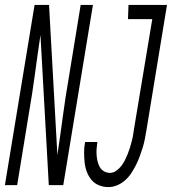

<svg xmlns="http://www.w3.org/2000/svg" viewBox="-54 -755 701 783"><path d="M-34 0 87 -735H146L180 -123Q192 -203 202.5 -282Q213 -361 227 -441L275 -735H325L204 0H145L111 -612Q99 -532 88.5 -453Q78 -374 64 -294L16 0ZM388 8Q368 8 349.5 0.5Q331 -7 319 -21.5Q307 -36 300 -54.5Q293 -73 291 -93.5Q289 -114 289 -134.5Q289 -155 293 -176H343Q341 -162 340 -148.5Q339 -135 340 -122Q341 -109 344 -96.5Q347 -84 353 -73.5Q359 -63 370 -56.5Q381 -50 395 -50Q408 -50 420 -58.5Q432 -67 440.5 -78Q449 -89 455.5 -102Q462 -115 467 -127.5Q472 -140 476 -153Q480 -166 483.5 -179.5Q487 -193 489 -206Q491 -219 493 -232L567 -677H468L470 -735H627L543 -223Q540 -205 536.5 -187Q533 -169 527.5 -151.5Q522 -134 515.5 -116.5Q509 -99 500.5 -82Q492 -65 481.5 -49Q471 -33 456.5 -20Q442 -7 424 0.5Q406 8 388 8Z"/></svg>

Font: Iosevka Light Extended
Style: Italic
Weight: 300
Width: 7
Italic angle: -9°
Monospace: yes
Designer: Belleve Invis
Foundry: Belleve Invis
Version: Version 32.5.0; ttfautohint (v1.8.4)